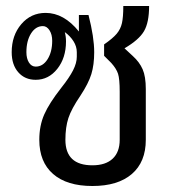

<svg xmlns="http://www.w3.org/2000/svg" viewBox="-20 -610 581 640"><path d="M466 -313V-144Q466 -70 419.5 -30Q373 10 288 10Q203 10 157 -30Q111 -70 111 -144Q111 -191 127.5 -228.5Q144 -266 184 -317Q211 -351 223.5 -375.5Q236 -400 236 -421V-436Q236 -455 225 -472.5Q214 -490 196 -503Q200 -488 200 -472Q200 -417 171 -380.5Q142 -344 99 -344Q63 -344 41 -369Q19 -394 19 -436Q19 -492 51 -529.5Q83 -567 132 -567Q193 -567 243 -505V-560H275Q294 -486 294 -436Q294 -394 284.5 -363Q275 -332 248 -291Q218 -247 208 -216.5Q198 -186 198 -144Q198 -59 288 -59Q332 -59 355.5 -81Q379 -103 379 -144V-304Q379 -347 373.5 -364Q368 -381 351 -400L327 -424V-462Q356 -482 369 -497.5Q382 -513 386.5 -533Q391 -553 391 -590H477Q477 -535 460 -506Q443 -477 395 -449L423 -423Q445 -403 455.5 -379Q466 -355 466 -313ZM154 -474Q154 -495 145 -509Q136 -523 123 -523Q99 -523 83.5 -498.5Q68 -474 68 -436Q68 -415 76.5 -401.5Q85 -388 99 -388Q123 -388 138.5 -412.5Q154 -437 154 -474Z"/></svg>

Font: KoHo Medium
Style: Regular
Weight: 500
Version: Version 1.000; ttfautohint (v1.6)